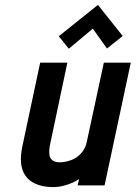

<svg xmlns="http://www.w3.org/2000/svg" viewBox="-20 -757 554 784"><path d="M481 -610 380 -737 220 -609 261 -558 359 -640 417 -559ZM303 -26 297 0H407L514 -501H404L334 -176Q330 -158 321 -144Q312 -130 299 -119.5Q286 -109 270 -103Q254 -97 237 -95Q209 -92 196 -101Q183 -110 181.5 -126.5Q180 -143 183 -160L255 -501H144L71 -158Q63 -119 66 -91Q69 -63 81 -44Q93 -25 111 -14Q129 -3 151 2Q173 7 196 7Q218 7 239.5 1.5Q261 -4 278 -12Q295 -20 303 -26Z"/></svg>

Font: Advent Pro
Style: Italic
Weight: 400
Italic angle: -12°
Designer: VivaRado, Andreas Kalpakidis
Foundry: VivaRado, Andreas Kalpakidis
Version: Version 3.000